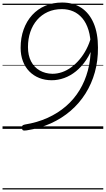

<svg xmlns="http://www.w3.org/2000/svg" viewBox="-20 -1018 836 1517"><path d="M471 -998Q560 -998 623 -956Q686 -914 720 -834.5Q754 -755 754 -642Q755 -539 729.5 -447.5Q704 -356 655.5 -279Q607 -202 538 -142.5Q469 -83 382 -43.5Q295 -4 191 12Q170 15 162.5 12Q155 9 153 -7Q152 -20 157 -25.5Q162 -31 176 -34Q275 -50 356.5 -87Q438 -124 501.5 -179Q565 -234 608.5 -305.5Q652 -377 674.5 -462Q697 -547 697 -644Q697 -722 679.5 -779.5Q662 -837 630.5 -874Q599 -911 558 -928.5Q517 -946 469 -946Q407 -946 357.5 -923.5Q308 -901 273 -860.5Q238 -820 219.5 -765.5Q201 -711 201 -646Q201 -580 225.5 -533Q250 -486 294 -461Q338 -436 394 -435Q433 -435 470.5 -448Q508 -461 543 -486.5Q578 -512 608.5 -548Q639 -584 662.5 -629Q686 -674 700 -726L719 -666Q696 -596 660 -543Q624 -490 580 -454.5Q536 -419 487 -401.5Q438 -384 389 -384Q335 -384 290 -402Q245 -420 212 -453.5Q179 -487 161 -534.5Q143 -582 143 -640Q143 -720 167 -786Q191 -852 234.5 -899.5Q278 -947 338 -972.5Q398 -998 471 -998ZM0 469H796V479H0ZM0 -20H796V0H0ZM0 -505H796V-500H0ZM0 -989H796V-979H0Z"/></svg>

Font: Playwrite DE VA Guides
Style: Regular
Weight: 400
Designer: Veronika Burian, José Scaglione
Foundry: TypeTogether
Version: Version 1.003